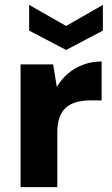

<svg xmlns="http://www.w3.org/2000/svg" viewBox="-20 -764 457 784"><path d="M64 0V-501H197L212 -409Q231 -441 258 -464Q285 -487 320 -500Q355 -513 395 -513V-354H349Q319 -354 294 -347.5Q269 -341 251 -326Q233 -311 223.5 -285Q214 -259 214 -221V0ZM250 -560 99 -639V-744L250 -658L400 -744V-639Z"/></svg>

Font: DM Sans 18pt Black
Style: Regular
Weight: 900
Designer: Colophon Foundry, Jonny Pinhorn
Foundry: Colophon Foundry
Version: Version 4.004;gftools[0.9.30]